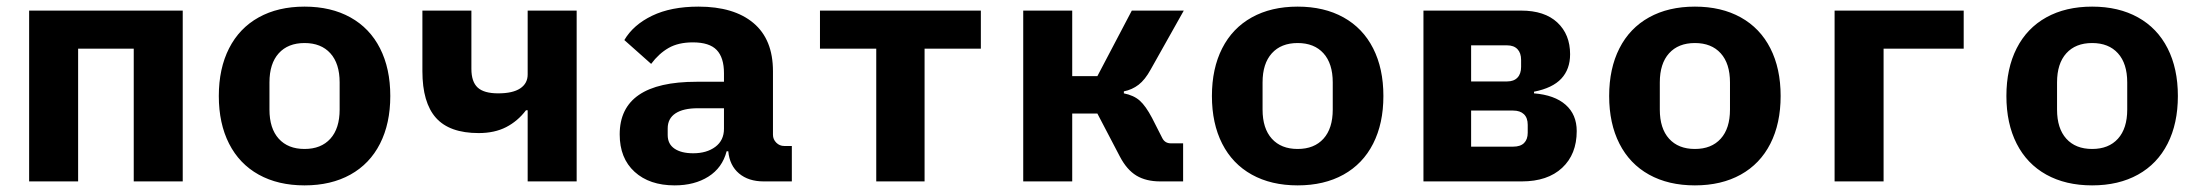

<svg xmlns="http://www.w3.org/2000/svg" viewBox="-20 -548 6640 580"><path d="M68 -516H532V0H384V-401H216V0H68Z M641 -258Q641 -341 672 -402Q703 -463 761.5 -495.5Q820 -528 900 -528Q980 -528 1038.5 -495.5Q1097 -463 1128 -402Q1159 -341 1159 -258Q1159 -175 1128 -114Q1097 -53 1038.5 -20.5Q980 12 900 12Q820 12 761.5 -20.5Q703 -53 672 -114Q641 -175 641 -258ZM1006 -217V-299Q1006 -356 978 -387Q950 -418 900 -418Q850 -418 822 -387Q794 -356 794 -299V-217Q794 -160 822 -129Q850 -98 900 -98Q950 -98 978 -129Q1006 -160 1006 -217Z M1574 -215H1569Q1544 -182 1509 -164Q1474 -146 1426 -146Q1338 -146 1297 -192Q1256 -238 1256 -333V-516H1404V-340Q1404 -301 1423 -283.5Q1442 -266 1485 -266Q1529 -266 1551.5 -281Q1574 -296 1574 -323V-516H1722V0H1574Z M2287 0Q2241 0 2212.5 -24Q2184 -48 2180 -91H2175Q2162 -41 2120 -14.5Q2078 12 2018 12Q1942 12 1897 -29Q1852 -70 1852 -142Q1852 -301 2084 -301H2167V-327Q2167 -374 2145 -397Q2123 -420 2073 -420Q2029 -420 1999.5 -403Q1970 -386 1947 -355L1866 -427Q1893 -473 1950 -500.5Q2007 -528 2090 -528Q2197 -528 2256 -478.5Q2315 -429 2315 -333V-141Q2315 -127 2325 -117Q2335 -107 2349 -107H2372V0ZM2167 -159V-221H2088Q2044 -221 2020.5 -205.5Q1997 -190 1997 -160V-140Q1997 -113 2017.5 -99Q2038 -85 2074 -85Q2115 -85 2141 -104.5Q2167 -124 2167 -159Z M2627 -401H2457V-516H2943V-401H2773V0H2627Z M3071 -516H3219V-318H3295L3399 -516H3556L3456 -338Q3439 -307 3419.5 -292Q3400 -277 3375 -272V-266Q3405 -260 3423 -244Q3441 -228 3460 -192L3491 -131Q3495 -123 3501.5 -119Q3508 -115 3517 -115H3554V0H3485Q3442 0 3413 -17.5Q3384 -35 3363 -75L3295 -205H3219V0H3071Z M3641 -258Q3641 -341 3672 -402Q3703 -463 3761.5 -495.5Q3820 -528 3900 -528Q3980 -528 4038.5 -495.5Q4097 -463 4128 -402Q4159 -341 4159 -258Q4159 -175 4128 -114Q4097 -53 4038.5 -20.5Q3980 12 3900 12Q3820 12 3761.5 -20.5Q3703 -53 3672 -114Q3641 -175 3641 -258ZM4006 -217V-299Q4006 -356 3978 -387Q3950 -418 3900 -418Q3850 -418 3822 -387Q3794 -356 3794 -299V-217Q3794 -160 3822 -129Q3850 -98 3900 -98Q3950 -98 3978 -129Q4006 -160 4006 -217Z M4280 -516H4575Q4646 -516 4684.5 -480Q4723 -444 4723 -384Q4723 -339 4696.5 -310.5Q4670 -282 4614 -271V-266Q4676 -261 4709.5 -231.5Q4743 -202 4743 -152Q4743 -82 4699 -41Q4655 0 4577 0H4280ZM4551 -105Q4573 -105 4584 -116Q4595 -127 4595 -147V-171Q4595 -192 4583.5 -203Q4572 -214 4551 -214H4424V-105ZM4533 -302Q4553 -302 4564 -313.5Q4575 -325 4575 -346V-367Q4575 -388 4564 -399.5Q4553 -411 4533 -411H4424V-302Z M4841 -258Q4841 -341 4872 -402Q4903 -463 4961.5 -495.5Q5020 -528 5100 -528Q5180 -528 5238.5 -495.5Q5297 -463 5328 -402Q5359 -341 5359 -258Q5359 -175 5328 -114Q5297 -53 5238.5 -20.5Q5180 12 5100 12Q5020 12 4961.5 -20.5Q4903 -53 4872 -114Q4841 -175 4841 -258ZM5206 -217V-299Q5206 -356 5178 -387Q5150 -418 5100 -418Q5050 -418 5022 -387Q4994 -356 4994 -299V-217Q4994 -160 5022 -129Q5050 -98 5100 -98Q5150 -98 5178 -129Q5206 -160 5206 -217Z M5522 -516H5912V-401H5670V0H5522Z M6041 -258Q6041 -341 6072 -402Q6103 -463 6161.5 -495.5Q6220 -528 6300 -528Q6380 -528 6438.5 -495.5Q6497 -463 6528 -402Q6559 -341 6559 -258Q6559 -175 6528 -114Q6497 -53 6438.5 -20.5Q6380 12 6300 12Q6220 12 6161.5 -20.5Q6103 -53 6072 -114Q6041 -175 6041 -258ZM6406 -217V-299Q6406 -356 6378 -387Q6350 -418 6300 -418Q6250 -418 6222 -387Q6194 -356 6194 -299V-217Q6194 -160 6222 -129Q6250 -98 6300 -98Q6350 -98 6378 -129Q6406 -160 6406 -217Z"/></svg>

Font: iA Writer Duo V
Style: Regular
Weight: 400
Designer: Mike Abbink, Paul van der Laan, Pieter van Rosmalen, Oliver Reichenstein
Foundry: Information Architects Inc.
Version: Version 2.000